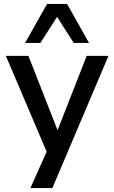

<svg xmlns="http://www.w3.org/2000/svg" viewBox="-20 -779 583 979"><path d="M135 180 233 -39V30L10 -494H125L279 -101H268L422 -494H533L247 180ZM108 -560 220 -759H322L434 -560H356L271 -693L186 -560Z"/></svg>

Font: Nunito Sans 9pt SemiBold
Style: Regular
Weight: 600
Version: Version 3.101;gftools[0.9.27]